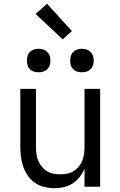

<svg xmlns="http://www.w3.org/2000/svg" viewBox="-20 -992 640 1020"><path d="M268 8Q242 8 215.5 1.5Q189 -5 167 -20Q145 -35 129 -57.5Q113 -80 104 -105Q95 -130 91.5 -156.5Q88 -183 88 -210V-520H171V-210Q171 -192 173.5 -173.5Q176 -155 183 -138Q190 -121 202 -106.5Q214 -92 229.5 -82.5Q245 -73 263.5 -69.5Q282 -66 300 -66Q318 -66 336.5 -69.5Q355 -73 370.5 -82.5Q386 -92 398 -106.5Q410 -121 417 -138Q424 -155 426.5 -173.5Q429 -192 429 -210V-520H512V0H429V-96Q419 -72 403 -51.5Q387 -31 366 -17.5Q345 -4 319.5 2Q294 8 268 8ZM415 -608Q402 -608 390 -611.5Q378 -615 369 -624Q360 -633 356.5 -645Q353 -657 353 -670Q353 -683 356.5 -695Q360 -707 369 -716Q378 -725 390 -729Q402 -733 415 -733Q428 -733 440 -729Q452 -725 461 -716Q470 -707 474 -695Q478 -683 478 -670Q478 -657 474 -645Q470 -633 461 -624Q452 -615 440 -611.5Q428 -608 415 -608ZM185 -608Q172 -608 160 -611.5Q148 -615 139 -624Q130 -633 126.5 -645Q123 -657 123 -670Q123 -683 126.5 -695Q130 -707 139 -716Q148 -725 160 -729Q172 -733 185 -733Q198 -733 210 -729Q222 -725 231 -716Q240 -707 244 -695Q248 -683 248 -670Q248 -657 244 -645Q240 -633 231 -624Q222 -615 210 -611.5Q198 -608 185 -608ZM313 -783 169 -918 230 -972 362 -827Z"/></svg>

Font: Iosevka Aile
Style: Regular
Weight: 400
Designer: Belleve Invis
Foundry: Belleve Invis
Version: Version 28.0.1; ttfautohint (v1.8.4)